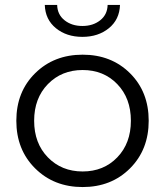

<svg xmlns="http://www.w3.org/2000/svg" viewBox="-20 -751 667 776"><path d="M161 -731H211Q212 -692 241 -669Q270 -646 313 -646Q356 -646 385 -669Q414 -692 415 -731H465Q463 -672 420 -637Q377 -602 313 -602Q249 -602 206 -637Q163 -672 161 -731ZM505.5 -70.5Q430 5 314 5Q198 5 122 -70.5Q46 -146 46 -263Q46 -380 122 -455Q198 -530 314 -530Q430 -530 505.5 -455Q581 -380 581 -263Q581 -146 505.5 -70.5ZM173.5 -115Q229 -58 314 -58Q399 -58 454 -115Q509 -172 509 -263Q509 -354 454 -411Q399 -468 314 -468Q229 -468 173.5 -411Q118 -354 118 -263Q118 -172 173.5 -115Z"/></svg>

Font: mBank
Style: Regular
Weight: 400
Designer: Julieta Ulanovsky
Foundry: Julieta Ulanovsky
Version: Version 7.200;PS 007.200;hotconv 1.0.88;makeotf.lib2.5.64775